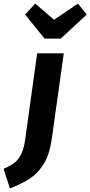

<svg xmlns="http://www.w3.org/2000/svg" viewBox="-117 -828 503 1069"><path d="M-97 112Q-60 96 -36.5 78Q-13 60 1.5 29.5Q16 -1 23 -50L90 -531H238L171 -53Q159 31 127.5 83Q96 135 51 165Q6 195 -62 221ZM317 -808 366 -747 221 -613H131L23 -747L79 -808L184 -718Z"/></svg>

Font: Fira Sans Condensed
Style: Bold Italic
Weight: 700
Width: 3
Italic angle: -8°
Designer: Carrois Corporate & Edenspiekermann AG
Foundry: Carrois Corporate GbR & Edenspiekermann AG
Version: Version 4.203